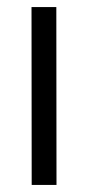

<svg xmlns="http://www.w3.org/2000/svg" viewBox="-20 -521 286 541"><path d="M69.3 0 68.8 -501H138.7L139.2 0Z"/></svg>

Font: Ride Light
Style: Regular
Weight: 300
Version: Version 3.000